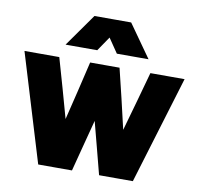

<svg xmlns="http://www.w3.org/2000/svg" viewBox="-81 -822 937 907"><g transform="rotate(10 387.0 -368.5)"><path d="M160 0Q121 -128 81.5 -258.5Q42 -389 3 -517Q44 -517 86.5 -517Q129 -517 170 -517Q190 -447 210.5 -375.5Q231 -304 250 -234Q267 -304 284.5 -375.5Q302 -447 318 -517Q353 -517 388.5 -517Q424 -517 459 -517Q476 -447 493.5 -374.5Q511 -302 527 -231Q547 -302 567.5 -374.5Q588 -447 607 -517Q648 -517 689.5 -517Q731 -517 771 -517Q732 -389 692.5 -258.5Q653 -128 614 0Q574 0 533 0Q492 0 452 0Q436 -62 419.5 -125Q403 -188 387 -249Q371 -188 354.5 -125Q338 -62 322 0Q282 0 241 0Q200 0 160 0ZM189 -580Q217 -619 244.5 -658.5Q272 -698 300 -737Q344 -737 388.5 -737Q433 -737 476 -737Q504 -698 531.5 -658.5Q559 -619 587 -580Q550 -580 511.5 -580Q473 -580 435 -580Q423 -597 411.5 -614.5Q400 -632 388 -649Q376 -632 364.5 -614.5Q353 -597 341 -580Q304 -580 265.5 -580Q227 -580 189 -580Z"/></g></svg>

Font: Tilt Warp
Style: Regular
Weight: 400
Designer: Andy Clymer
Foundry: Andy Clymer
Version: Version 1.000